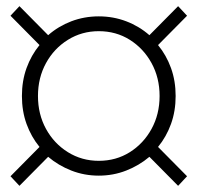

<svg xmlns="http://www.w3.org/2000/svg" viewBox="-20 -671 640 622"><path d="M43 -69 14 -100 108 -195Q81 -228 66 -269.5Q51 -311 51 -360Q51 -409 66 -450.5Q81 -492 108 -525L14 -620L43 -651L136 -557Q169 -586 211 -602Q253 -618 300 -618Q347 -618 389 -602Q431 -586 464 -557L557 -651L586 -620L492 -525Q519 -492 534 -450.5Q549 -409 549 -360Q549 -311 534 -269.5Q519 -228 492 -195L586 -100L557 -69L464 -163Q431 -135 389 -118.5Q347 -102 300 -102Q253 -102 211 -118.5Q169 -135 136 -163ZM300 -150Q356 -150 400.5 -178Q445 -206 471 -253.5Q497 -301 497 -360Q497 -419 471 -466.5Q445 -514 400.5 -542Q356 -570 300 -570Q245 -570 200 -542Q155 -514 129 -466.5Q103 -419 103 -360Q103 -301 129 -253.5Q155 -206 200 -178Q245 -150 300 -150Z"/></svg>

Font: Red Hat Mono VF Light
Style: Regular
Weight: 300
Monospace: yes
Designer: Pentagram, MCKL
Foundry: Pentagram, MCKL
Version: Version 1.023